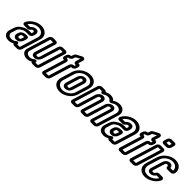

<svg xmlns="http://www.w3.org/2000/svg" viewBox="231 -1859 3056 3056"><g transform="rotate(45 1759.5 -330.5)"><path d="M376 -308 382 -328C388 -347 393 -368 380 -391C372 -406 353 -413 332 -413C294 -413 262 -391 242 -366H180C207 -413 270 -457 342 -457C416 -457 464 -404 445 -341L349 -25H290L291 -31C298 -55 273 -73 248 -54C221 -32 197 -19 162 -19C121 -19 101 -33 92 -63C88 -78 92 -89 98 -109L115 -163C124 -194 138 -212 154 -223C197 -252 213 -262 264 -262H317C342 -262 368 -283 376 -308ZM271 25H336C362 25 390 4 398 -22L495 -341C525 -440 451 -507 357 -507C258 -507 165 -441 129 -367C124 -357 121 -343 126 -333C132 -319 147 -316 159 -316H233C252 -316 268 -327 279 -343C286 -354 298 -363 317 -363C326 -363 329 -360 331 -357C340 -342 338 -349 332 -328L327 -312H279C218 -312 180 -292 134 -261C98 -237 77 -202 65 -163L48 -109C42 -91 33 -64 42 -37C55 7 92 31 147 31C182 31 211 20 239 4C244 15 254 25 271 25ZM308 -234H287C240 -234 190 -215 174 -164L167 -140C154 -96 183 -65 225 -65C297 -65 322 -131 332 -163L339 -188C347 -213 333 -234 308 -234ZM271 -184H288L282 -163C271 -127 266 -115 240 -115C220 -115 213 -128 217 -140L224 -164C227 -175 232 -184 271 -184Z M700 -31C711 -67 670 -66 652 -52C627 -33 611 -19 573 -19C527 -19 495 -50 500 -83C501 -90 505 -101 510 -118L612 -451H672L581 -154C578 -143 565 -115 579 -89C588 -70 611 -65 633 -65C698 -65 728 -122 738 -154L829 -451H888L758 -25H699ZM807 -22 939 -454C947 -480 932 -501 906 -501H841C815 -501 788 -480 780 -454L688 -154C679 -126 673 -115 648 -115C632 -115 628 -120 627 -121C621 -133 625 -133 631 -154L723 -454C731 -480 716 -501 690 -501H624C598 -501 571 -480 563 -454L460 -118C455 -101 452 -89 449 -77C437 -8 496 31 558 31C593 31 622 21 648 5C648 5 650 10 651 12C657 20 667 25 680 25H745C771 25 799 4 807 -22Z M1011 -426H1005L1013 -451H1019C1045 -451 1072 -472 1080 -498L1091 -534L1092 -535L1163 -574L1140 -498C1132 -472 1147 -451 1173 -451H1184L1176 -426H1165C1139 -426 1112 -405 1104 -379L996 -25H936L1044 -379C1052 -405 1037 -426 1011 -426ZM1045 -22 1153 -376H1164C1190 -376 1217 -397 1225 -423L1235 -454C1243 -480 1228 -501 1202 -501H1191L1215 -579C1226 -616 1194 -639 1155 -619L1076 -576C1058 -567 1047 -552 1042 -536L1031 -501H1025C999 -501 972 -480 964 -454L954 -423C946 -397 961 -376 987 -376H993L885 -22C877 4 891 25 917 25H983C1009 25 1037 4 1045 -22Z M1316 -19C1236 -19 1188 -66 1212 -146L1270 -336C1289 -398 1365 -457 1444 -457C1501 -457 1526 -441 1545 -406C1555 -389 1556 -366 1547 -336L1489 -146C1472 -92 1431 -55 1379 -33C1356 -24 1336 -19 1316 -19ZM1301 31C1329 31 1357 26 1387 13C1455 -15 1516 -70 1539 -146L1597 -336C1609 -376 1608 -411 1593 -438C1569 -483 1528 -507 1459 -507C1356 -507 1249 -430 1220 -336L1162 -146C1127 -32 1201 31 1301 31ZM1434 -414C1381 -414 1342 -374 1330 -336L1272 -146C1259 -102 1278 -65 1327 -65C1391 -65 1419 -115 1429 -148L1487 -336C1500 -379 1478 -414 1434 -414ZM1418 -364C1434 -364 1442 -353 1437 -336L1379 -148C1371 -121 1370 -115 1342 -115C1321 -115 1316 -126 1322 -146L1380 -336C1385 -352 1395 -364 1418 -364Z M1903 -457C1933 -457 1951 -447 1962 -429C1974 -412 1999 -413 2020 -427C2046 -445 2068 -457 2107 -457C2166 -457 2197 -416 2181 -364L2078 -25H2019L2114 -337C2128 -383 2105 -414 2059 -414C2010 -414 1967 -373 1956 -337L1861 -25H1802L1897 -337C1911 -383 1885 -414 1841 -414C1791 -414 1750 -373 1739 -337L1644 -25H1584L1714 -451H1774C1768 -420 1802 -414 1824 -431C1847 -448 1873 -457 1903 -457ZM1793 -501H1726C1700 -501 1673 -480 1665 -454L1533 -22C1525 4 1539 25 1565 25H1631C1657 25 1685 4 1693 -22L1789 -337C1793 -349 1807 -364 1825 -364C1845 -364 1852 -353 1847 -337L1751 -22C1743 4 1757 25 1783 25H1848C1874 25 1902 4 1910 -22L2006 -337C2010 -349 2024 -364 2043 -364C2065 -364 2070 -357 2064 -337L1968 -22C1960 4 1974 25 2000 25H2065C2091 25 2119 4 2127 -22L2231 -364C2257 -448 2205 -507 2122 -507C2074 -507 2037 -491 2004 -469C1987 -492 1959 -507 1918 -507C1886 -507 1855 -499 1824 -482C1817 -491 1810 -501 1793 -501Z M2513 -308 2519 -328C2525 -347 2530 -368 2517 -391C2509 -406 2490 -413 2469 -413C2431 -413 2399 -391 2379 -366H2317C2344 -413 2407 -457 2479 -457C2553 -457 2601 -404 2582 -341L2486 -25H2427L2428 -31C2435 -55 2410 -73 2385 -54C2358 -32 2334 -19 2299 -19C2258 -19 2238 -33 2229 -63C2225 -78 2229 -89 2235 -109L2252 -163C2261 -194 2275 -212 2291 -223C2334 -252 2350 -262 2401 -262H2454C2479 -262 2505 -283 2513 -308ZM2408 25H2473C2499 25 2527 4 2535 -22L2632 -341C2662 -440 2588 -507 2494 -507C2395 -507 2302 -441 2266 -367C2261 -357 2258 -343 2263 -333C2269 -319 2284 -316 2296 -316H2370C2389 -316 2405 -327 2416 -343C2423 -354 2435 -363 2454 -363C2463 -363 2466 -360 2468 -357C2477 -342 2475 -349 2469 -328L2464 -312H2416C2355 -312 2317 -292 2271 -261C2235 -237 2214 -202 2202 -163L2185 -109C2179 -91 2170 -64 2179 -37C2192 7 2229 31 2284 31C2319 31 2348 20 2376 4C2381 15 2391 25 2408 25ZM2445 -234H2424C2377 -234 2327 -215 2311 -164L2304 -140C2291 -96 2320 -65 2362 -65C2434 -65 2459 -131 2469 -163L2476 -188C2484 -213 2470 -234 2445 -234ZM2408 -184H2425L2419 -163C2408 -127 2403 -115 2377 -115C2357 -115 2350 -128 2354 -140L2361 -164C2364 -175 2369 -184 2408 -184Z M2735 -426H2729L2737 -451H2743C2769 -451 2796 -472 2804 -498L2815 -534L2816 -535L2887 -574L2864 -498C2856 -472 2871 -451 2897 -451H2908L2900 -426H2889C2863 -426 2836 -405 2828 -379L2720 -25H2660L2768 -379C2776 -405 2761 -426 2735 -426ZM2769 -22 2877 -376H2888C2914 -376 2941 -397 2949 -423L2959 -454C2967 -480 2952 -501 2926 -501H2915L2939 -579C2950 -616 2918 -639 2879 -619L2800 -576C2782 -567 2771 -552 2766 -536L2755 -501H2749C2723 -501 2696 -480 2688 -454L2678 -423C2670 -397 2685 -376 2711 -376H2717L2609 -22C2601 4 2615 25 2641 25H2707C2733 25 2761 4 2769 -22Z M2902 -25 3032 -451H3092L2962 -25ZM3011 -22 3143 -454C3151 -480 3136 -501 3110 -501H3044C3018 -501 2991 -480 2983 -454L2851 -22C2843 4 2857 25 2883 25H2949C2975 25 3003 4 3011 -22ZM3077 -598 3090 -642H3150L3137 -598ZM3186 -595 3201 -645C3209 -671 3195 -692 3169 -692H3103C3077 -692 3049 -671 3041 -645L3026 -595C3018 -569 3033 -548 3059 -548H3125C3151 -548 3178 -569 3186 -595Z M3247 -332 3190 -146C3177 -102 3190 -65 3244 -65C3284 -65 3317 -91 3334 -118H3394C3381 -93 3366 -75 3337 -55C3302 -31 3265 -19 3226 -19C3151 -19 3106 -67 3130 -146L3187 -332C3204 -388 3277 -457 3361 -457C3430 -457 3472 -413 3467 -357H3407C3406 -388 3386 -413 3349 -413C3299 -413 3261 -378 3247 -332ZM3211 31C3260 31 3309 15 3357 -17C3399 -46 3427 -79 3445 -117C3457 -144 3442 -168 3415 -168H3341C3322 -168 3304 -155 3294 -137C3287 -124 3277 -115 3259 -115C3233 -115 3232 -120 3240 -146L3297 -332C3301 -346 3303 -349 3305 -351C3314 -360 3317 -363 3334 -363C3348 -363 3356 -354 3355 -341C3354 -326 3362 -307 3386 -307H3457C3468 -307 3483 -309 3498 -322C3509 -332 3515 -344 3517 -354C3533 -444 3470 -507 3376 -507C3262 -507 3162 -414 3137 -332L3080 -146C3047 -37 3114 31 3211 31Z"/></g></svg>

Font: DIN Rundschrift
Style: MittelKontKu
Weight: 400
Version: Version 1.027